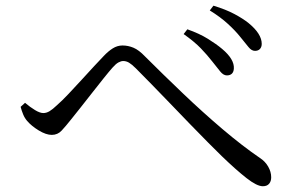

<svg xmlns="http://www.w3.org/2000/svg" viewBox="-20 -722 1040 673"><path d="M724.3 -506.2Q706.4 -529.2 684.1 -552.4Q661.7 -575.7 623.7 -602.6L636.7 -619.3Q678.7 -604.6 708.9 -585.8Q739 -567.1 758.5 -550.6Q802.1 -514.1 799.7 -481.2Q798.9 -469.5 792.6 -463.6Q786.2 -457.7 775.3 -457.7Q763.1 -457.7 752 -471.4Q740.8 -485 724.3 -506.2ZM822.8 -591.9Q805.1 -614.3 778.7 -638.4Q752.4 -662.5 715.3 -685.4L728.2 -702.1Q771.9 -688.8 802.3 -672.5Q832.7 -656.2 851.4 -641Q897.4 -603.3 897.4 -568.3Q897.4 -557.2 891.2 -550.4Q884.9 -543.7 873.8 -543.7Q861.7 -543.7 851.1 -557Q840.5 -570.4 822.8 -591.9ZM52.3 -347.5 67.8 -361.6Q85.7 -346.4 102.8 -336.1Q119.9 -325.7 131.9 -325.7Q142.9 -325.7 153.9 -332.4Q165 -339.2 179.4 -353Q197.1 -368.4 219.6 -392.2Q242.1 -416 265.8 -441.9Q289.5 -467.7 310.4 -490.5Q331.3 -513.3 343.7 -525.8Q359.2 -542.3 375.2 -552.4Q391.3 -562.6 409.5 -562.6Q429 -562.6 447.9 -554.7Q466.8 -546.8 488.5 -524Q551.8 -460.8 621.2 -394.6Q690.6 -328.4 760 -269.4Q829.5 -210.4 891.2 -168.2Q909.4 -156.5 920 -138.1Q930.6 -119.7 930.6 -100.6Q930.6 -86.4 923.2 -77.8Q915.8 -69.2 901.4 -69.2Q880.5 -69.2 844.1 -97.7Q807.7 -126.2 757.4 -174.7Q738.8 -193.1 709.4 -222.4Q680.1 -251.7 645.9 -287.2Q611.7 -322.7 576.6 -359.1Q541.5 -395.5 510.2 -427.6Q478.8 -459.7 456.2 -482.4Q441.9 -496.6 432.1 -502.4Q422.3 -508.1 411.9 -508.1Q404.2 -508.1 395.1 -503.1Q386 -498.2 374.2 -484.8Q362.2 -471.2 343.2 -447.5Q324.3 -423.9 303.1 -396.8Q281.9 -369.7 262 -344.5Q242 -319.4 228.1 -302Q209.9 -279.1 196 -264.2Q182.1 -249.2 161.4 -249.2Q141.6 -249.2 116.1 -264.6Q90.7 -280 75.2 -298Q66.6 -307.9 61.3 -320.7Q56 -333.5 52.3 -347.5Z"/></svg>

Font: Source Han Serif JP VF
Style: Regular
Weight: 250
Designer: Ryoko NISHIZUKA 西塚涼子 (kana & ideographs); Frank Grießhammer (Latin, Greek & Cyrillic); Wenlong ZHANG 张文龙 (bopomofo); San
Foundry: Adobe
Version: Version 2.001;hotconv 1.1.0;makeotfexe 2.6.0